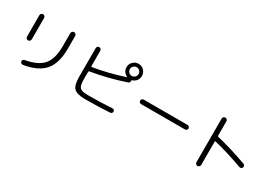

<svg xmlns="http://www.w3.org/2000/svg" viewBox="26 -1783 3949 2799"><g transform="rotate(30 2000.0 -383.0)"><path d="M353.5 43.9Q337.9 45.9 324.7 38.1Q311.5 30.3 307.6 13.7Q303.7 -1 313 -13.7Q322.3 -26.4 336.9 -29.3Q548.8 -67.4 634.3 -169.9Q719.7 -272.5 719.7 -485.4V-702.1Q719.7 -718.8 731.9 -731Q744.1 -743.2 761.2 -743.2Q778.3 -743.2 790 -731Q801.8 -718.8 801.8 -702.1V-487.3Q801.8 -244.1 696.3 -119.6Q590.8 4.9 353.5 43.9ZM198.2 -342.8V-703.1Q198.2 -719.7 210 -731.4Q221.7 -743.2 237.8 -743.2Q253.9 -743.2 266.1 -731.4Q278.3 -719.7 278.3 -703.1V-342.8Q278.3 -326.2 266.1 -314.5Q253.9 -302.7 237.8 -302.7Q221.7 -302.7 210 -314.5Q198.2 -326.2 198.2 -342.8Z M1755.4 -734.9Q1733.4 -712.9 1733.4 -683.1Q1733.4 -653.3 1755.4 -631.8Q1777.3 -610.4 1807.1 -610.4Q1836.9 -610.4 1858.4 -631.8Q1879.9 -653.3 1879.9 -683.1Q1879.9 -712.9 1858.4 -734.9Q1836.9 -756.8 1807.1 -756.8Q1777.3 -756.8 1755.4 -734.9ZM1385.7 23.4Q1248 23.4 1198.7 -25.9Q1149.4 -75.2 1149.4 -212.9V-698.2Q1149.4 -713.9 1160.6 -725.6Q1171.9 -737.3 1188 -737.3Q1204.1 -737.3 1215.3 -725.6Q1226.6 -713.9 1226.6 -698.2V-441.4Q1226.6 -436.5 1230.5 -433.1Q1234.4 -429.7 1239.3 -430.7Q1498 -473.6 1751 -557.6Q1753.9 -558.6 1753.4 -562Q1752.9 -565.4 1750 -567.4Q1716.8 -583 1696.8 -613.8Q1676.8 -644.5 1676.8 -682.6Q1676.8 -736.3 1714.8 -774.9Q1752.9 -813.5 1807.1 -813.5Q1861.3 -813.5 1898.9 -775.4Q1936.5 -737.3 1936.5 -682.6Q1936.5 -637.7 1910.2 -603.5Q1883.8 -569.3 1841.8 -557.6Q1833 -554.7 1835 -544.9Q1837.9 -531.2 1831.1 -518.6Q1824.2 -505.9 1810.5 -502Q1525.4 -405.3 1239.3 -358.4Q1227.5 -356.4 1226.6 -344.7V-211.9Q1226.6 -112.3 1258.3 -80.1Q1290 -47.9 1390.6 -47.9Q1596.7 -47.9 1800.8 -60.5Q1815.4 -61.5 1826.2 -52.2Q1836.9 -43 1837.9 -27.8Q1838.9 -12.7 1828.6 -1.5Q1818.4 9.8 1802.7 10.7Q1611.3 23.4 1385.7 23.4Z M2131.8 -322.3Q2116.2 -322.3 2104.5 -333Q2092.8 -343.8 2092.8 -359.9Q2092.8 -376 2104.5 -387.2Q2116.2 -398.4 2131.8 -398.4H2868.2Q2883.8 -398.4 2895.5 -387.2Q2907.2 -376 2907.2 -359.9Q2907.2 -343.8 2895.5 -333Q2883.8 -322.3 2868.2 -322.3Z M3252.9 6.8V-726.6Q3252.9 -743.2 3264.6 -754.9Q3276.4 -766.6 3293 -766.6Q3309.6 -766.6 3321.3 -755.4Q3333 -744.1 3333 -726.6V-487.3Q3333 -475.6 3344.7 -471.7Q3592.8 -412.1 3857.4 -316.4Q3872.1 -311.5 3878.4 -296.9Q3884.8 -282.2 3879.9 -267.1Q3875 -252 3860.4 -245.6Q3845.7 -239.3 3831.1 -244.1Q3577.1 -336.9 3344.7 -393.6Q3333 -395.5 3333 -384.8V6.8Q3333 23.4 3321.3 35.2Q3309.6 46.9 3293 46.9Q3276.4 46.9 3264.6 35.6Q3252.9 24.4 3252.9 6.8Z"/></g></svg>

Font: Rounded-X Mgen+ 1m regular
Style: Regular
Weight: 400
Designer: [Source Han Sans]
Ryoko NISHIZUKA  (kana & ideographs); Paul D. Hunt (Latin, Greek & Cyrillic); Wenlong ZHANG  (bopomofo
Version: Version 1.059.20150602